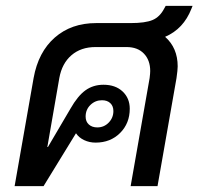

<svg xmlns="http://www.w3.org/2000/svg" viewBox="-20 -637 679 657"><path d="M639 -617 635 -607Q608 -538 545 -511Q588 -473 588 -410Q588 -398 584 -370L519 0H427L492 -370Q494 -386 494 -394Q494 -431 472.5 -453.5Q451 -476 413 -476H307Q257 -476 224.5 -448Q192 -420 183 -370L142 -134H144L221 -265Q246 -309 272.5 -328Q299 -347 334 -347Q375 -347 399.5 -324Q424 -301 424 -265Q424 -215 391 -182Q358 -149 307 -149Q286 -149 268 -157.5Q250 -166 240 -181L129 0H30L95 -370Q111 -459 167.5 -508.5Q224 -558 309 -558H427Q477 -558 502 -568.5Q527 -579 542 -608L547 -617ZM273 -238Q273 -221 284 -211Q295 -201 313 -201Q336 -201 352 -217.5Q368 -234 368 -257Q368 -274 357.5 -284Q347 -294 329 -294Q306 -294 289.5 -278Q273 -262 273 -238Z"/></svg>

Font: Bai Jamjuree Medium
Style: Italic
Weight: 500
Italic angle: -10°
Version: Version 1.000; ttfautohint (v1.6)